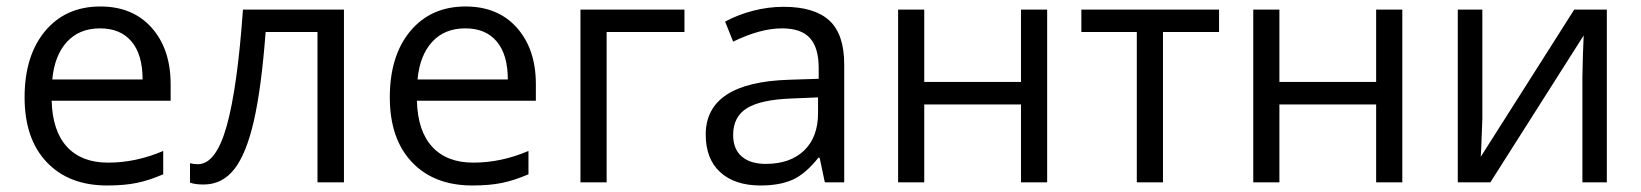

<svg xmlns="http://www.w3.org/2000/svg" viewBox="-20 -565 5085 595"><path d="M312 9.8Q193.4 9.8 124.8 -62.5Q56.2 -134.8 56.2 -263.2Q56.2 -392.6 119.9 -468.8Q183.6 -544.9 291 -544.9Q391.6 -544.9 450.2 -478.8Q508.8 -412.6 508.8 -304.2V-252.9H140.1Q142.6 -158.7 187.7 -109.9Q232.9 -61 314.9 -61Q401.4 -61 485.8 -97.2V-24.9Q442.9 -6.3 404.5 1.7Q366.2 9.8 312 9.8ZM290 -477.1Q225.6 -477.1 187.3 -435.1Q148.9 -393.1 142.1 -318.8H421.9Q421.9 -395.5 387.7 -436.3Q353.5 -477.1 290 -477.1Z M1045.9 0H963.9V-465.8H803.2Q790 -292 766.6 -189.9Q743.2 -87.9 705.8 -40.5Q668.5 6.8 610.8 6.8Q584.5 6.8 568.8 1V-59.1Q579.6 -56.2 593.3 -56.2Q649.4 -56.2 682.6 -174.8Q715.8 -293.5 732.9 -535.2H1045.9Z M1443.8 9.8Q1325.2 9.8 1256.6 -62.5Q1188 -134.8 1188 -263.2Q1188 -392.6 1251.7 -468.8Q1315.4 -544.9 1422.9 -544.9Q1523.4 -544.9 1582 -478.8Q1640.6 -412.6 1640.6 -304.2V-252.9H1272Q1274.4 -158.7 1319.6 -109.9Q1364.7 -61 1446.8 -61Q1533.2 -61 1617.7 -97.2V-24.9Q1574.7 -6.3 1536.4 1.7Q1498 9.8 1443.8 9.8ZM1421.9 -477.1Q1357.4 -477.1 1319.1 -435.1Q1280.8 -393.1 1273.9 -318.8H1553.7Q1553.7 -395.5 1519.5 -436.3Q1485.4 -477.1 1421.9 -477.1Z M2101.1 -465.8H1859.9V0H1778.8V-535.2H2101.1Z M2536.1 0 2520 -76.2H2516.1Q2476.1 -25.9 2436.3 -8.1Q2396.5 9.8 2336.9 9.8Q2257.3 9.8 2212.2 -31.2Q2167 -72.3 2167 -147.9Q2167 -310.1 2426.3 -317.9L2517.1 -320.8V-354Q2517.1 -417 2490 -447Q2462.9 -477.1 2403.3 -477.1Q2336.4 -477.1 2252 -436L2227.1 -498Q2266.6 -519.5 2313.7 -531.7Q2360.8 -543.9 2408.2 -543.9Q2503.9 -543.9 2550 -501.5Q2596.2 -459 2596.2 -365.2V0ZM2353 -57.1Q2428.7 -57.1 2471.9 -98.6Q2515.1 -140.1 2515.1 -214.8V-263.2L2434.1 -259.8Q2337.4 -256.3 2294.7 -229.7Q2252 -203.1 2252 -147Q2252 -103 2278.6 -80.1Q2305.2 -57.1 2353 -57.1Z M2844.2 -535.2V-311H3144V-535.2H3225.1V0H3144V-241.2H2844.2V0H2763.2V-535.2Z M3757.8 -465.8H3584V0H3502.9V-465.8H3331.1V-535.2H3757.8Z M3944.8 -535.2V-311H4244.6V-535.2H4325.7V0H4244.6V-241.2H3944.8V0H3863.8V-535.2Z M4573.7 -535.2V-195.8L4570.3 -106.9L4568.8 -79.1L4858.4 -535.2H4959.5V0H4883.8V-327.1L4885.3 -391.6L4887.7 -455.1L4598.6 0H4497.6V-535.2Z"/></svg>

Font: f06597129
Style: Regular
Weight: 400
Foundry: Ascender Corporation
Version: Version 1.10